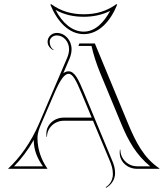

<svg xmlns="http://www.w3.org/2000/svg" viewBox="-20 -808 805 919"><path d="M381 -739.7C322.5 -739.7 272.2 -754.1 225 -788L221 -786C253.1 -706.3 309 -644.6 381 -644.6C453 -644.6 508.9 -706.3 541 -786L537 -788C489.8 -754.1 439.5 -739.7 381 -739.7ZM381 -727.7C426.8 -727.7 468.8 -736.7 507.2 -755.9C477 -700.2 435.2 -656.6 381 -656.6C324.9 -656.6 277.5 -699.3 245.8 -760.6C288.1 -737.3 331.6 -727.7 381 -727.7ZM434 -600H360L355 -588H418C427.3 -546.7 441 -504 459 -460L560.4 -215.4C594.2 -133.8 631.8 -66.9 698.8 -12H636C592 -12 556 -48 556 -92H554C553 -86 553 -81 553 -76C553 -34 590 0 636 0H743V-2C667 -53 628.9 -129.8 591.5 -220ZM141.6 -138.2C141.6 -90.8 157.5 -51.1 185.5 -12H47.4C81.9 -47.5 113.6 -89 141.6 -138.2ZM20 0H206L207 -1C176 -45 159.4 -95.5 159.4 -147.4C159.4 -171.3 167.7 -193 177.2 -215.1L240 -361C267.8 -425.5 288.4 -454.7 308.3 -454.7C328.3 -454.7 344.2 -423.7 370.8 -360L418.9 -245H285C239 -245 201.9 -211 201.9 -169C201.9 -164 201.9 -159 202.9 -153H204.9C204.9 -195.5 241 -230 285 -230H425.1L504 -42C513.5 -19.4 520.3 0.8 520.3 25C520.3 51.4 508.2 74.1 486 88L488 91C514.6 75.4 530.9 50.1 530.9 20.1C530.9 -3.1 524.4 -22.5 515 -44L381.9 -364.6C356.6 -425.2 338.4 -466.7 308.3 -466.7C299.1 -466.7 290.8 -463.4 282.9 -457.1L312 -525.3C319.1 -541.9 322.6 -557.9 322.6 -572.4C322.6 -615.4 290.9 -650.4 251.8 -650.4C227.5 -650.4 207.8 -631.5 207.8 -608.3C207.8 -590.7 218.8 -576.1 235.7 -568L236.7 -570C223.8 -578.2 217.8 -592.3 217.8 -608.3C217.8 -624.9 233 -638.4 251.8 -638.4C284.3 -638.4 310.6 -608.8 310.6 -572.4C310.6 -559.8 307.6 -545.3 301 -530L168 -219C128.3 -126.3 76 -54 19 -1Z"/></svg>

Font: SortefaxS01
Style: Medium
Weight: 500
Designer: gluk
Foundry: gluk
Version: Version 0.261